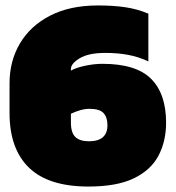

<svg xmlns="http://www.w3.org/2000/svg" viewBox="-20 -674 644 704"><path d="M304 10Q158 10 86.5 -59Q15 -128 15 -259V-369Q15 -450 53 -514.5Q91 -579 163.5 -616.5Q236 -654 339 -654Q396 -654 439.5 -647.5Q483 -641 524 -624V-449Q487 -466 449 -473Q411 -480 366 -480Q305 -480 272.5 -460.5Q240 -441 240 -421V-415Q259 -426 292.5 -433Q326 -440 356 -440Q479 -440 534 -385Q589 -330 589 -224Q589 -157 561.5 -104Q534 -51 471.5 -20.5Q409 10 304 10ZM306 -156Q374 -156 374 -215Q374 -244 359.5 -259.5Q345 -275 308 -275Q292 -275 274.5 -270Q257 -265 240 -257V-225Q240 -187 256.5 -171.5Q273 -156 306 -156Z"/></svg>

Font: Kanit Black
Style: Regular
Weight: 900
Designer: Katatrad Team
Foundry: CadsonDemak
Version: Version 2.000; ttfautohint (v1.8.3)